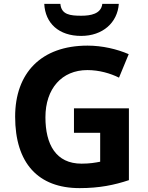

<svg xmlns="http://www.w3.org/2000/svg" viewBox="-20 -959 764 989"><path d="M592 -939H507C501 -887 446 -878 399 -878C342 -878 296 -883 291 -939H208C213 -839 283 -774 398 -774C509 -774 585 -842 592 -939ZM361 -401V-275H496V-126C470 -121 443 -116 400 -116C268 -116 214 -215 214 -355C214 -502 298 -598 430 -598C491 -598 549 -581 593 -559L643 -680C583 -706 507 -724 431 -724C191 -724 58 -582 58 -358C58 -118 177 10 390 10C492 10 569 -6 644 -31V-401Z"/></svg>

Font: Noto Sans Javanese
Style: Bold
Weight: 700
Designer: Monotype Design Team
Foundry: Monotype Imaging Inc.
Version: Version 2.005